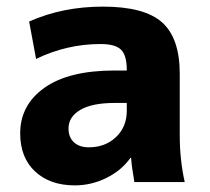

<svg xmlns="http://www.w3.org/2000/svg" viewBox="-20 -550 634 580"><path d="M291 -530Q416 -530 469.5 -482.5Q523 -435 523 -327V-140Q523 -68 538 0H386Q378 -45 376 -73H374Q347 -35 301.5 -12.5Q256 10 206 10Q131 10 86 -32Q41 -74 41 -147Q41 -233 114.5 -285Q188 -337 326 -337H363V-339Q363 -383 345.5 -400Q328 -417 284 -417Q182 -417 89 -372L68 -485Q169 -530 291 -530ZM187 -162Q187 -135 203.5 -120Q220 -105 248 -105Q298 -105 330.5 -136Q363 -167 363 -215V-239H326Q258 -239 222.5 -218Q187 -197 187 -162Z"/></svg>

Font: M PLUS 1p ExtraBold
Style: Regular
Weight: 800
Version: Version 1.062